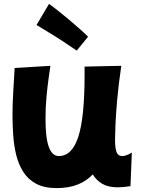

<svg xmlns="http://www.w3.org/2000/svg" viewBox="-20 -881 729 983"><path d="M270 82Q206 82 164.5 59.5Q123 37 98.5 -2Q74 -41 62.5 -89.5Q51 -138 47.5 -190.5Q44 -243 44 -292Q44 -348 47.5 -406Q51 -464 55 -533L238 -544L229 -481Q223 -439 218 -385Q213 -331 213 -272Q213 -175 230 -128.5Q247 -82 281 -82Q349 -82 381 -181Q413 -280 413 -494V-540L498 -542L601 -544Q587 -450 580 -371Q573 -292 571 -238.5Q569 -185 569 -167Q569 -121 577 -101.5Q585 -82 605 -82Q615 -82 627 -86Q639 -90 655 -100L648 72Q610 78 582 78Q534 78 503.5 60Q473 42 455 12Q424 45 378.5 63.5Q333 82 270 82ZM373 -622Q354 -634 326.5 -653Q299 -672 268.5 -691Q238 -710 211 -726.5Q184 -743 167 -753L231 -861Q251 -847 277.5 -826Q304 -805 332.5 -781Q361 -757 387 -734Q413 -711 431 -693Z"/></svg>

Font: Mochiy Pop One
Style: Regular
Weight: 400
Designer: FONTDASU
Foundry: FONTDASU / Google Inc. / Adobe
Version: Version 2.000